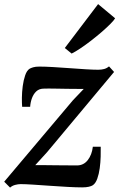

<svg xmlns="http://www.w3.org/2000/svg" viewBox="-27 -882 568 914"><path d="M371.5 -458.5Q358 -458.5 337.2 -458.8Q316.5 -459 292.8 -459.2Q269 -459.5 246 -460Q223 -460.5 204.8 -460.5Q186.5 -460.5 178 -460Q158.5 -459 145.5 -446.8Q132.5 -434.5 125.2 -415Q118 -395.5 116.5 -373.5H78.5Q77 -390 77.2 -416.8Q77.5 -443.5 81.2 -472Q85 -500.5 92.8 -523.2Q100.5 -546 113.5 -554.5Q119 -558 130.5 -561.5Q142 -565 160 -565Q187 -565 225.2 -562.8Q263.5 -560.5 304.5 -557.5Q345.5 -554.5 381.8 -552.2Q418 -550 440.5 -550Q456 -550 468.8 -553.5Q481.5 -557 492 -566L516 -539.5L197 -157.5L141 -96Q161.5 -96 187.8 -95.8Q214 -95.5 242 -95.2Q270 -95 295.5 -94.8Q321 -94.5 339.5 -94.5Q371 -94.5 390.8 -119.8Q410.5 -145 415 -183.5H452.5Q453 -164.5 452.2 -137Q451.5 -109.5 447.8 -81.5Q444 -53.5 436 -31.2Q428 -9 414.5 0Q408.5 4 395.8 7Q383 10 364.5 10Q336.5 10 296 7.8Q255.5 5.5 212.2 2.5Q169 -0.5 131.5 -3Q94 -5.5 71 -5.5Q59.5 -5.5 45.2 -1.8Q31 2 21 11L-7 -17L320 -404.5ZM281.5 -653.5 440 -862.5 521 -795Q515.5 -785 498.2 -767.8Q481 -750.5 456.8 -729.5Q432.5 -708.5 406.2 -688.2Q380 -668 355.8 -651.8Q331.5 -635.5 314 -627Z"/></svg>

Font: Merriweather 20pt SemiBold
Style: Italic
Weight: 600
Italic angle: -7.8°
Version: Version 2.101